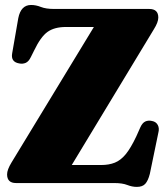

<svg xmlns="http://www.w3.org/2000/svg" viewBox="-20 -736 677 772"><path d="M598.5 -618 268.5 -72.5H387Q418 -72.5 441.8 -82Q465.5 -91.5 485.8 -116.2Q506 -141 528 -187.5L544.5 -224.5Q552.5 -242 564.2 -247.5Q576 -253 591.5 -249.5Q607.5 -246.5 614.5 -233.2Q621.5 -220 616.5 -201.5L582.5 -37Q575.5 -9.5 564.2 3Q553 15.5 530 15.5Q511.5 15.5 491.8 7.8Q472 0 439 0H44.5Q8.5 0 8.5 -35Q8.5 -53.5 26.5 -83L357.5 -627.5H245Q199 -627.5 171.2 -607.8Q143.5 -588 117 -532.5L104 -506.5Q95.5 -488.5 83.2 -483.2Q71 -478 57 -481Q22.5 -487 29 -522L53.5 -663Q64 -716 105 -716Q124.5 -716 144.5 -708Q164.5 -700 197.5 -700H580Q616.5 -700 616.5 -665.5Q616.5 -646.5 598.5 -618Z"/></svg>

Font: Fraunces 72pt Soft Black
Style: Regular
Weight: 900
Version: Version 1.000;[b76b70a41]